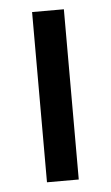

<svg xmlns="http://www.w3.org/2000/svg" viewBox="-43 -538 330 570"><g transform="rotate(-5 121.5 -253.5)"><path d="M168.9 -507.3V0H74.2V-507.3Z"/></g></svg>

Font: Lato-Medium
Style: Regular
Weight: 500
Designer: Lukasz Dziedzic
Foundry: tyPoland Lukasz Dziedzic
Version: Version 2.006; 2014-01-15